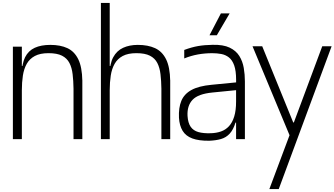

<svg xmlns="http://www.w3.org/2000/svg" viewBox="-20 -950 2284 1311"><path d="M129.2 -334V-442Q129.2 -515 151.4 -559.3Q173.7 -603.7 217.1 -623.6Q260.5 -643.5 323.5 -643.5Q392.5 -643.5 440.4 -621.2Q488.3 -598.8 514.4 -545.4Q540.5 -492 542.2 -398.2L482 -344.8Q481.2 -398.8 475.9 -443.2Q470.7 -487.7 454.1 -519.9Q437.5 -552.2 403.6 -569.6Q369.7 -587 311.3 -587Q254 -587 218.1 -567.8Q182.2 -548.5 162.8 -514.5Q143.5 -480.5 136.3 -434.2Q129.2 -388 129.2 -334ZM68 0V-631.3H129.2V-442V0ZM131.2 -436 96.2 -461V-500H142.2ZM482 0V-359.5L542.2 -403.2V0Z M669 -930H729.2V-442V0H669ZM1082 -359.5 1142.2 -403.2V0H1082ZM729.2 -442Q729.2 -515 753.2 -559.3Q777.2 -603.7 820.6 -623.6Q864 -643.5 921 -643.5Q990 -643.5 1038.8 -621.2Q1087.5 -598.8 1114 -545.4Q1140.5 -492 1142.2 -398.2L1082 -344.8Q1081.2 -398.8 1075.9 -443.2Q1070.7 -487.7 1054.2 -519.9Q1037.7 -552.2 1003.7 -569.6Q969.7 -587 911.3 -587Q854 -587 818.1 -567.8Q782.2 -548.5 762.8 -514.5Q743.5 -480.5 736.3 -434.2Q729.2 -388 729.2 -334ZM696.3 -500H742.2L731.2 -436L696.3 -461Z M1592 0V-307Q1592 -313 1592 -328.1Q1592 -343.2 1592.1 -360.3Q1592.2 -377.5 1592.2 -390.6Q1592.2 -403.7 1592.2 -404.7Q1592.2 -466.3 1579.2 -503.1Q1566.2 -539.8 1543.2 -557.8Q1520.2 -575.8 1491 -581.3Q1461.8 -586.8 1429.5 -586.8Q1378.7 -586.8 1331.1 -578.2Q1283.5 -569.5 1238 -551V-609Q1289.2 -628 1333.1 -635.6Q1377 -643.2 1432 -644Q1504.2 -645.7 1548 -624.8Q1591.8 -603.8 1614.2 -567.7Q1636.7 -531.5 1644.4 -486.3Q1652.2 -441.2 1652.2 -394.3V0ZM1408.5 11Q1337.7 11.8 1293.1 -4.7Q1248.5 -21.3 1226.8 -57Q1205.2 -92.7 1202 -146Q1198.8 -214 1218.1 -261Q1237.3 -308 1287 -335.4Q1336.7 -362.8 1424 -371L1612 -389.3V-336.3L1430.3 -318.3Q1333 -308.8 1294.9 -268.6Q1256.8 -228.3 1260.5 -158.7Q1263.5 -111 1281.8 -84.5Q1300 -58 1334.6 -48.2Q1369.2 -38.5 1419.2 -40.3Q1457.5 -41.3 1489 -52.4Q1520.5 -63.5 1543.4 -88.2Q1566.3 -112.8 1579.2 -154.3Q1592 -195.8 1592 -256.8L1610 -113H1588Q1573 -64 1548.4 -37.4Q1523.8 -10.8 1489.2 -0.8Q1454.5 9.3 1408.5 11ZM1410.5 -709.3 1488.3 -858.5H1548L1460.5 -709.3Z M1819.2 341 1957 -26.7 1704.3 -634H1770.5L1982.2 -113.8H1986.5L2180.3 -634H2244.3L1883.3 341Z"/></svg>

Font: Matangi Light
Style: Regular
Weight: 300
Designer: Prashant Pant
Foundry: The Graphic Ant
Version: Version 3.002